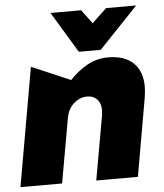

<svg xmlns="http://www.w3.org/2000/svg" viewBox="-54 -825 744 873"><g transform="rotate(-5 317.5 -388.5)"><path d="M607 -406Q607 -477 566.5 -515Q526 -553 453 -553Q400 -553 357 -529Q314 -505 276 -465L99 -541L4 0H194L246 -293Q253 -335 280.5 -359.5Q308 -384 342 -384Q370 -384 387 -366Q404 -348 404 -316Q404 -309 402 -293L350 0H540L602 -354Q607 -386 607 -406ZM463 -777 396 -714 349 -777H209L322 -590H422L600 -777Z"/></g></svg>

Font: Geom Black
Style: Bold Italic
Weight: 900
Italic angle: -10°
Version: Version 1.102